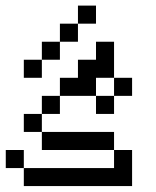

<svg xmlns="http://www.w3.org/2000/svg" viewBox="-20 -832 540 665"><path d="M437.5 -500V-562.5H375V-500H312.5V-437.5H375V-500ZM312.5 -750V-812.5H250V-750H187.5V-687.5H125V-625H62.5V-562.5H125V-625H187.5V-687.5H250V-750ZM62.5 -250V-187.5H437.5Q437.5 -187.5 437.5 -312.5H375V-250ZM62.5 -250V-312.5H0V-250ZM375 -312.5V-375H125V-312.5ZM125 -375V-437.5H62.5V-375ZM125 -437.5H187.5V-500H125ZM187.5 -500H312.5V-562.5H375Q375 -562.5 375 -687.5H312.5V-625H250V-562.5H187.5Z"/></svg>

Font: CalcUnifontExMono
Style: Regular
Weight: 500
Version: Version 15.0.06